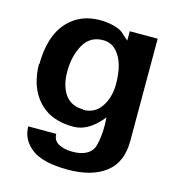

<svg xmlns="http://www.w3.org/2000/svg" viewBox="-106 -605 824 895"><g transform="rotate(15 306.0 -157.0)"><path d="M44.9 -243.2 46.9 -242.2Q46.9 -321.3 70.8 -381.6Q94.7 -441.9 145.5 -477.5Q196.3 -513.2 268.1 -513.2Q305.2 -513.2 336.4 -504.6Q367.7 -496.1 383.8 -481Q398.4 -466.3 414.1 -454.1V-499H548.8V-4.9Q548.8 98.1 482.7 148.7Q416.5 199.2 300.8 199.2Q180.7 199.2 126 157.2Q71.8 115.2 71.8 51.8H207Q207 83.5 233.6 98.1Q260.3 112.8 300.8 112.8Q343.8 112.8 370.6 96.9Q397.5 81.1 404.8 49.8Q419.4 -11.2 413.1 -83Q348.1 -1 274.9 -1Q187.5 -1 133.3 -41.5Q79.1 -82 57.1 -153.8Q44.9 -197.3 44.9 -243.2ZM299.8 -90.8 298.8 -88.9Q354.5 -88.9 385.3 -134.3Q416 -179.7 416 -244.1Q416 -349.1 371.1 -397.9Q345.2 -426.8 305.2 -426.8Q242.7 -426.8 211.9 -372.1Q181.2 -317.9 181.2 -242.2Q181.2 -174.3 210.4 -132.6Q239.7 -90.8 299.8 -90.8Z"/></g></svg>

Font: Perun
Style: Bold
Weight: 700
Foundry: Copyright (c) Stefan Peev, Context Ltd, 2016
Version: Version 1.0000